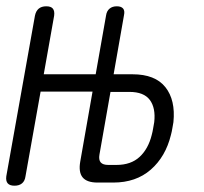

<svg xmlns="http://www.w3.org/2000/svg" viewBox="-27 -580 647 610"><path d="M267 -289H102L54 -20Q52 -5 43 2.5Q34 10 19 10Q4 10 -2.5 2.5Q-9 -5 -7 -20L84 -530Q87 -545 96 -552.5Q105 -560 120 -560Q135 -560 141 -552.5Q147 -545 145 -530L112 -344H277L310 -531Q312 -545 321 -552.5Q330 -560 344 -560Q358 -560 364 -553Q370 -546 367 -532L334 -344H394Q466 -344 498.5 -303Q531 -262 524 -192Q522 -182 520.5 -172Q519 -162 516 -151Q499 -82 452 -41Q405 0 333 0H283Q249 0 235.5 -16.5Q222 -33 228 -67ZM324 -288 289 -89Q286 -72 293 -64Q300 -56 317 -56H343Q389 -56 416.5 -81.5Q444 -107 455 -151Q458 -162 459.5 -172Q461 -182 463 -192Q468 -237 449 -262.5Q430 -288 384 -288Z"/></svg>

Font: Maple Mono ExtraLight
Style: Italic
Weight: 275
Italic angle: -10°
Monospace: yes
Designer: subframe7536
Version: Version 7.000